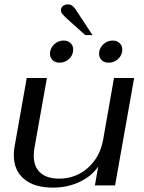

<svg xmlns="http://www.w3.org/2000/svg" viewBox="-20 -846 657 876"><path d="M43 -139Q43 -161 47 -180L102 -490H194L137 -170Q134 -152 134 -135Q134 -85 164 -58Q194 -31 250 -31Q326 -31 381.5 -80.5Q437 -130 451 -211L500 -490H592L505 0H413L428 -86Q397 -41 342 -15.5Q287 10 222 10Q137 10 90 -29Q43 -68 43 -139ZM294 -753Q274 -771 266 -780.5Q258 -790 258 -800Q258 -811 267 -818.5Q276 -826 290 -826Q310 -826 325 -803L402 -686H369ZM208 -601Q208 -625 226.5 -643Q245 -661 270 -661Q289 -661 301.5 -649.5Q314 -638 314 -620Q314 -595 295.5 -577.5Q277 -560 252 -560Q232 -560 220 -571.5Q208 -583 208 -601ZM432 -601Q432 -625 450.5 -643Q469 -661 494 -661Q513 -661 525.5 -649.5Q538 -638 538 -620Q538 -595 519.5 -577.5Q501 -560 476 -560Q456 -560 444 -571.5Q432 -583 432 -601Z"/></svg>

Font: Fahkwang
Style: Italic
Weight: 400
Italic angle: -10°
Version: Version 1.000; ttfautohint (v1.6)